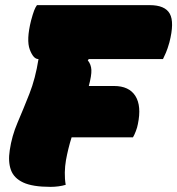

<svg xmlns="http://www.w3.org/2000/svg" viewBox="-20 -720 690 748"><path d="M236 0Q223 4 207.5 6Q192 8 177 8Q107 8 70.5 -9Q34 -26 22.5 -58Q11 -90 18 -135Q26 -190 48.5 -242.5Q71 -295 94.5 -354.5Q118 -414 130 -490H129Q110 -490 96 -527Q82 -564 101 -640Q108 -666 113 -679Q118 -692 124 -700H563Q623 -700 641.5 -666.5Q660 -633 640 -555Q633 -530 626.5 -515Q620 -500 615 -490H326L322 -485Q335 -469 336 -447.5Q337 -426 326 -385H424Q483 -385 507.5 -346Q532 -307 517 -236Q515 -224 509 -208.5Q503 -193 498 -185H259Q252 -163 246.5 -140.5Q241 -118 237 -96Q233 -73 232.5 -48Q232 -23 236 0Z"/></svg>

Font: Recursive Mn Csl St XBk
Style: Italic
Weight: 1000
Italic angle: -15°
Monospace: yes
Version: Version 1.079;hotconv 1.0.112;makeotfexe 2.5.65598; ttfautoh